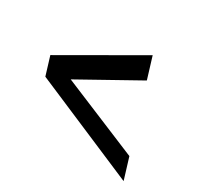

<svg xmlns="http://www.w3.org/2000/svg" viewBox="-116 -734 827 797"><g transform="rotate(30 298.0 -335.5)"><path d="M159.2 -335 435.2 -489 403.7 -592 35.5 -380 62.4 -292 560.5 -79 529.3 -181Z"/></g></svg>

Font: Din Kursivschrift
Style: LeftEng
Weight: 400
Version: Version 1.089